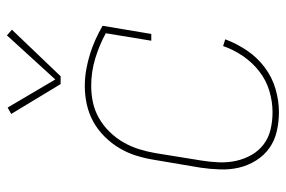

<svg xmlns="http://www.w3.org/2000/svg" viewBox="-152 -644 805 540"><g transform="rotate(-90 250.0 -374.5)"><path d="M204 8Q177 8 150.5 2Q124 -4 103 -19Q82 -34 68 -56.5Q54 -79 48 -104.5Q42 -130 43 -158Q44 -186 48 -213L70 -343Q74 -368 81.5 -392.5Q89 -417 102.5 -440Q116 -463 135.5 -482.5Q155 -502 178 -514.5Q201 -527 226.5 -532.5Q252 -538 277 -538Q301 -538 323.5 -534Q346 -530 367 -523.5Q388 -517 408 -508Q428 -499 447 -488L424 -351H405L426 -479Q393 -497 355.5 -508.5Q318 -520 278 -520Q254 -520 231 -515Q208 -510 187 -498Q166 -486 148.5 -468Q131 -450 119 -429Q107 -408 100 -385.5Q93 -363 89 -340L68 -210Q64 -186 63 -161Q62 -136 67 -113Q72 -90 83.5 -69.5Q95 -49 113.5 -35Q132 -21 155.5 -15.5Q179 -10 204 -10Q234 -10 264 -19Q294 -28 319 -47.5Q344 -67 362 -93.5Q380 -120 390 -149L409 -143Q397 -111 377.5 -82Q358 -53 330 -32Q302 -11 269 -1.5Q236 8 204 8ZM305 -606H283L199 -745L217 -755L296 -621L420 -757L436 -743Z"/></g></svg>

Font: Iosevka Slab Thin
Style: Italic
Weight: 100
Italic angle: -9°
Monospace: yes
Designer: Belleve Invis
Foundry: Belleve Invis
Version: Version 11.1.1; ttfautohint (v1.8.3)